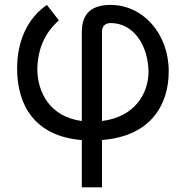

<svg xmlns="http://www.w3.org/2000/svg" viewBox="-20 -573 772 797"><path d="M319.6 8.5V204.5H403.4V8.2C604.4 -7.5 680.4 -136 680.4 -277C680.4 -434.7 572.4 -552.6 438.9 -552.6C362.2 -552.6 319.6 -518.5 319.6 -440.3V-70.7C190 -87.7 134.9 -186.4 134.9 -288.4C137.8 -375 167.6 -437.5 224.4 -488.6L174.7 -552.6C92.3 -495.7 51.1 -400.6 51.1 -288.4C51.1 -136.7 123.6 -7.5 319.6 8.5ZM403.4 -70.7V-443.2C403.4 -461.6 414.8 -477.3 438.9 -477.3C535.5 -477.3 593.8 -384.9 596.6 -277C596.6 -182.9 538 -87.4 403.4 -70.7Z"/></svg>

Font: Margiela Sans
Style: Regular
Weight: 400
Designer: Stefan Endress, Andreas Faust
Version: Version 1.100;FEAKit 1.0